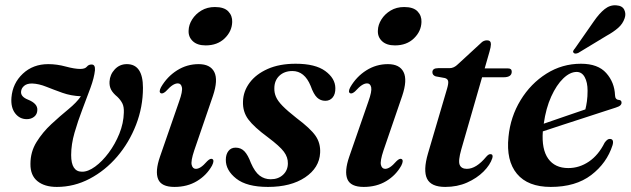

<svg xmlns="http://www.w3.org/2000/svg" viewBox="-20 -708 2424 738"><path d="M529.5 -370.5Q529.5 -297 503 -228.5Q476.5 -160 430.5 -106.2Q384.5 -52.5 324.8 -21Q265 10.5 198.5 10.5Q151 10.5 123.8 -11.8Q96.5 -34 97 -78Q97 -124.5 120.5 -162.2Q144 -200 177.5 -231Q211 -262 242.8 -288Q274.5 -314 291 -338Q253 -339.5 220 -351.2Q187 -363 158.2 -374.5Q129.5 -386 104.5 -387Q84 -387.5 73 -378.2Q62 -369 61 -356Q59 -336.5 87.5 -325Q125 -310 123.5 -285Q123 -268.5 111.2 -259.2Q99.5 -250 83 -250Q55.5 -250 38.2 -272.5Q21 -295 24 -333Q28.5 -388 67.8 -424.8Q107 -461.5 165.5 -461.5Q198.5 -461.5 232.8 -452.2Q267 -443 288.5 -443Q307 -443 314 -451.8Q321 -460.5 332.5 -460Q346.5 -460 345 -438Q342 -409.5 327.8 -370.5Q313.5 -331.5 296.5 -287.2Q279.5 -243 266.5 -198Q253.5 -153 253.5 -112Q253.5 -48 295 -48Q318 -47.5 345.5 -67.5Q373 -87.5 397.8 -120.8Q422.5 -154 438.8 -194.2Q455 -234.5 456 -275Q457 -297.5 450.2 -310.8Q443.5 -324 431 -336Q414.5 -349.5 407.2 -363Q400 -376.5 401 -394.5Q402.5 -421.5 421.2 -441.5Q440 -461.5 467.5 -461.5Q529.5 -461.5 529.5 -370.5Z M770.5 -533.5Q738 -533.5 720.8 -550Q703.5 -566.5 705 -591Q705.5 -612.5 718.5 -633.2Q731.5 -654 754 -667.5Q776.5 -681 806 -681Q841.5 -681 857.5 -664.2Q873.5 -647.5 872.5 -623.5Q871.5 -587.5 843.5 -560.5Q815.5 -533.5 770.5 -533.5ZM726.5 -129.5Q713 -89 716.8 -74Q720.5 -59 733 -59Q741.5 -59 751.8 -65.5Q762 -72 777 -89Q788.5 -100 795.5 -97Q805.5 -92.5 795 -71.5Q774.5 -34.5 737.2 -12Q700 10.5 650.5 10.5Q600 10.5 587.8 -19.5Q575.5 -49.5 595 -106L668.5 -318Q682.5 -357 679.2 -372.2Q676 -387.5 663.5 -387.5Q654.5 -387.5 644 -381Q633.5 -374.5 617 -356.5Q605.5 -346.5 598.5 -349.5Q589 -354 599 -373Q622.5 -413.5 660.5 -437.5Q698.5 -461.5 743.5 -461.5Q788.5 -461.5 803.8 -431Q819 -400.5 798.5 -339.5Z M1020.5 -19Q1049.5 -19 1068 -36.2Q1086.5 -53.5 1086.5 -80Q1087 -103.5 1071.2 -124.8Q1055.5 -146 1009.5 -180.5Q956.5 -219.5 934.5 -249Q912.5 -278.5 914 -318Q915 -357 939.5 -390Q964 -423 1009 -443Q1054 -463 1116.5 -463Q1192 -463 1230.2 -435Q1268.5 -407 1269 -369.5Q1269.5 -346.5 1258.8 -333.5Q1248 -320.5 1230.5 -320.5Q1212 -320.5 1198.8 -333Q1185.5 -345.5 1174 -378Q1150.5 -435 1104 -435Q1073 -435 1053.8 -416.8Q1034.5 -398.5 1034.5 -368.5Q1034 -351.5 1040.8 -335.8Q1047.5 -320 1066 -301Q1084.5 -282 1119.5 -254.5Q1173.5 -214 1193 -185.8Q1212.5 -157.5 1210.5 -120.5Q1207.5 -63 1152.8 -26.2Q1098 10.5 1010 10.5Q928.5 10.5 888 -21.5Q847.5 -53.5 848 -94Q848 -114.5 858 -127.5Q868 -140.5 885.5 -140.5Q906 -140.5 919.5 -126.5Q933 -112.5 944.5 -81.5Q959.5 -47 978 -33Q996.5 -19 1020.5 -19Z M1498 -533.5Q1465.5 -533.5 1448.2 -550Q1431 -566.5 1432.5 -591Q1433 -612.5 1446 -633.2Q1459 -654 1481.5 -667.5Q1504 -681 1533.5 -681Q1569 -681 1585 -664.2Q1601 -647.5 1600 -623.5Q1599 -587.5 1571 -560.5Q1543 -533.5 1498 -533.5ZM1454 -129.5Q1440.5 -89 1444.2 -74Q1448 -59 1460.5 -59Q1469 -59 1479.2 -65.5Q1489.5 -72 1504.5 -89Q1516 -100 1523 -97Q1533 -92.5 1522.5 -71.5Q1502 -34.5 1464.8 -12Q1427.5 10.5 1378 10.5Q1327.5 10.5 1315.2 -19.5Q1303 -49.5 1322.5 -106L1396 -318Q1410 -357 1406.8 -372.2Q1403.5 -387.5 1391 -387.5Q1382 -387.5 1371.5 -381Q1361 -374.5 1344.5 -356.5Q1333 -346.5 1326 -349.5Q1316.5 -354 1326.5 -373Q1350 -413.5 1388 -437.5Q1426 -461.5 1471 -461.5Q1516 -461.5 1531.2 -431Q1546.5 -400.5 1526 -339.5Z M1690 -408 1654.5 -414.5Q1642 -419 1642 -430.5Q1642 -446 1664 -446H1708Q1725 -446 1740 -461L1828 -542Q1838 -553 1852 -553Q1867 -553 1867 -538Q1867 -528.5 1861.5 -509.5L1843 -445H1933Q1947 -445 1947 -432.5Q1947 -411 1915.5 -411H1833L1753 -133.5Q1740.5 -89.5 1747 -74.2Q1753.5 -59 1774.5 -59Q1810.5 -59 1849 -105.5Q1858 -116 1865 -115.5Q1876.5 -115.5 1872.5 -100.5Q1864 -74 1838.5 -48.5Q1813 -23 1775.2 -6.2Q1737.5 10.5 1691.5 10.5Q1637 10.5 1621.5 -21Q1606 -52.5 1625 -118L1698.5 -367.5Q1704.5 -388 1702.5 -396.5Q1700.5 -405 1690 -408Z M2334.5 -150Q2312.5 -81 2252.5 -35.2Q2192.5 10.5 2097 10.5Q2009 10.5 1967 -40Q1925 -90.5 1934.5 -182Q1942 -259 1981 -323Q2020 -387 2080.5 -425Q2141 -463 2213 -463Q2278.5 -463 2310.2 -427.2Q2342 -391.5 2344 -342Q2344.5 -325 2358.5 -324Q2369 -323 2369 -314Q2369.5 -308.5 2364.8 -303.5Q2360 -298.5 2347 -294.5Q2331.5 -289.5 2298.5 -278.8Q2265.5 -268 2224 -254.5Q2182.5 -241 2140.8 -227.5Q2099 -214 2066.5 -203Q2061.5 -134 2087.2 -98Q2113 -62 2164.5 -62Q2207 -62 2243.8 -87Q2280.5 -112 2304 -159.5Q2315 -175 2324.5 -174Q2341 -173.5 2334.5 -150ZM2196.5 -431.5Q2171 -431.5 2145 -406.5Q2119 -381.5 2098.8 -337Q2078.5 -292.5 2070 -232.5Q2108.5 -246 2154 -261.5Q2199.5 -277 2230 -287.5Q2233.5 -301 2236 -318.8Q2238.5 -336.5 2238.5 -359.5Q2238.5 -391.5 2227.5 -411.5Q2216.5 -431.5 2196.5 -431.5ZM2262.5 -626Q2283.5 -656.5 2304.2 -673Q2325 -689.5 2349 -687.5Q2372 -686 2379.5 -670.5Q2387 -655 2381 -638Q2374 -616.5 2356 -600.8Q2338 -585 2311.5 -570.5L2202.5 -504.5Q2189 -499 2184.5 -505.5Q2181.5 -509 2183.8 -513.2Q2186 -517.5 2190 -522Z"/></svg>

Font: Fraunces 72pt SemiBold
Style: Italic
Weight: 600
Italic angle: -16°
Version: Version 1.000;[b76b70a41]